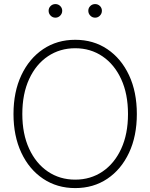

<svg xmlns="http://www.w3.org/2000/svg" viewBox="-20 -937 756 966"><path d="M358.4 9.3Q267.1 9.3 196.8 -37.8Q126.5 -85 87.2 -168.9Q47.9 -252.9 47.9 -363.3Q47.9 -474.6 87.4 -558.6Q127 -642.6 197 -689.7Q267.1 -736.8 358.4 -736.8Q450.2 -736.8 520 -689.7Q589.8 -642.6 629.2 -558.6Q668.5 -474.6 668.5 -363.3Q668.5 -252.4 629.2 -168.5Q589.8 -84.5 520 -37.6Q450.2 9.3 358.4 9.3ZM358.4 -33.2Q435.5 -33.2 495.6 -73.7Q555.7 -114.3 589.8 -188.5Q624 -262.7 624 -363.3Q624 -464.4 589.8 -538.6Q555.7 -612.8 495.6 -653.6Q435.5 -694.3 358.4 -694.3Q281.7 -694.3 221.4 -654.1Q161.1 -613.8 126.7 -539.3Q92.3 -464.8 92.3 -363.3Q92.3 -263.2 126.5 -189Q160.6 -114.7 220.7 -74Q280.8 -33.2 358.4 -33.2ZM458.5 -848.1Q444.3 -848.1 434.3 -858.4Q424.3 -868.7 424.3 -882.8Q424.3 -897 434.3 -906.7Q444.3 -916.5 458.5 -916.5Q472.7 -916.5 482.7 -906.7Q492.7 -897 492.7 -882.8Q492.7 -868.7 482.7 -858.4Q472.7 -848.1 458.5 -848.1ZM258.8 -848.1Q244.6 -848.1 234.6 -858.4Q224.6 -868.7 224.6 -882.8Q224.6 -897 234.6 -906.7Q244.6 -916.5 258.8 -916.5Q272.9 -916.5 283 -906.7Q293 -897 293 -882.8Q293 -868.7 283 -858.4Q272.9 -848.1 258.8 -848.1Z"/></svg>

Font: Inter 28pt ExtraLight
Style: Regular
Weight: 250
Designer: Rasmus Andersson
Foundry: rsms
Version: Version 4.001;git-66647c0bb